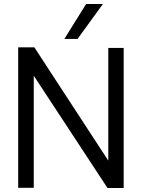

<svg xmlns="http://www.w3.org/2000/svg" viewBox="-20 -940 710 961"><path d="M71 0V-703H152L522 -136V-700H599V1H518L149 -561V0ZM302 -745 411 -920H495L368 -745Z"/></svg>

Font: Georama ExtraCondensed Thin
Style: Regular
Weight: 400
Version: Version 1.001